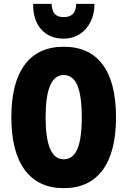

<svg xmlns="http://www.w3.org/2000/svg" viewBox="-20 -968 662 998"><path d="M311 10Q179 10 109 -84.5Q39 -179 39 -359Q39 -538 108.5 -631.5Q178 -725 311 -725Q445 -725 514 -632Q583 -539 583 -358Q583 -178 513.5 -84Q444 10 311 10ZM311 -140Q359 -140 382 -193Q405 -246 405 -358Q405 -471 382 -524.5Q359 -578 311 -578Q217 -578 217 -358Q217 -140 311 -140ZM311 -767Q239 -767 195.5 -814Q152 -861 152 -948H248Q250 -912 265 -895.5Q280 -879 311 -879Q342 -879 358.5 -895Q375 -911 376 -948H471Q471 -894 450 -853Q429 -812 392.5 -789.5Q356 -767 311 -767Z"/></svg>

Font: Noto Sans UI CondBlack
Style: Regular
Weight: 900
Width: 3
Designer: Monotype Design Team
Foundry: Monotype Imaging Inc.
Version: Version 1.001